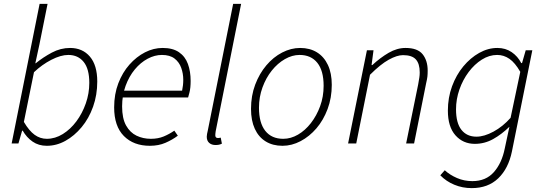

<svg xmlns="http://www.w3.org/2000/svg" viewBox="-20 -739 2804 989"><path d="M221 12Q179 12 148 -9.5Q117 -31 97 -66H94L75 0H40L184 -719H225L183 -510L162 -413H164Q202 -444 247 -468Q292 -492 341 -492Q405 -492 443 -447.5Q481 -403 481 -319Q481 -250 459.5 -189.5Q438 -129 400.5 -84Q363 -39 317 -13.5Q271 12 221 12ZM221 -24Q264 -24 303.5 -48.5Q343 -73 373.5 -114Q404 -155 422 -206.5Q440 -258 440 -312Q440 -384 411 -420Q382 -456 332 -456Q293 -456 244.5 -431Q196 -406 155 -367L103 -111Q130 -65 158.5 -44.5Q187 -24 221 -24Z M752 12Q668 12 618 -38.5Q568 -89 568 -186Q568 -254 589.5 -310Q611 -366 647 -406.5Q683 -447 727 -469.5Q771 -492 818 -492Q870 -492 902 -470Q934 -448 948 -409.5Q962 -371 962 -322Q962 -305 960.5 -289.5Q959 -274 955.5 -261Q952 -248 949 -237H601L608 -272H918Q921 -287 922.5 -300Q924 -313 924 -328Q924 -360 913.5 -389.5Q903 -419 879 -437.5Q855 -456 814 -456Q777 -456 740.5 -436.5Q704 -417 674.5 -381.5Q645 -346 627 -297Q609 -248 609 -191Q609 -129 629.5 -92.5Q650 -56 683.5 -40Q717 -24 757 -24Q794 -24 823 -36Q852 -48 878 -66L896 -40Q868 -19 832.5 -3.5Q797 12 752 12Z M1090 8Q1070 8 1057.5 -3Q1045 -14 1045 -35Q1045 -41 1046.5 -49Q1048 -57 1050 -65L1181 -719H1222L1091 -63Q1090 -56 1089.5 -51Q1089 -46 1089 -42Q1089 -28 1103 -28Q1106 -28 1108.5 -28.5Q1111 -29 1117 -30L1123 1Q1115 5 1107.5 6.5Q1100 8 1090 8Z M1435 12Q1385 12 1348.5 -10.5Q1312 -33 1292.5 -75.5Q1273 -118 1273 -178Q1273 -246 1294.5 -303Q1316 -360 1352 -402.5Q1388 -445 1433.5 -468.5Q1479 -492 1526 -492Q1576 -492 1612.5 -469.5Q1649 -447 1669 -404.5Q1689 -362 1689 -302Q1689 -235 1667.5 -177.5Q1646 -120 1610 -78Q1574 -36 1528.5 -12Q1483 12 1435 12ZM1439 -24Q1478 -24 1515 -45.5Q1552 -67 1581.5 -105Q1611 -143 1629 -192Q1647 -241 1647 -297Q1647 -375 1614.5 -415.5Q1582 -456 1523 -456Q1485 -456 1447.5 -434.5Q1410 -413 1380 -375.5Q1350 -338 1332 -288.5Q1314 -239 1314 -184Q1314 -106 1346.5 -65Q1379 -24 1439 -24Z M1773 0 1870 -480H1904L1894 -404H1898Q1939 -442 1982 -467Q2025 -492 2069 -492Q2131 -492 2157 -459.5Q2183 -427 2183 -375Q2183 -357 2181.5 -344Q2180 -331 2175 -310L2113 0H2072L2134 -304Q2138 -327 2140 -339.5Q2142 -352 2142 -366Q2142 -411 2122 -433Q2102 -455 2056 -455Q2025 -455 1982.5 -431.5Q1940 -408 1886 -354L1815 0Z M2410 230Q2362 230 2320 212.5Q2278 195 2248 164L2271 138Q2297 162 2334 178Q2371 194 2413 194Q2483 194 2524 147.5Q2565 101 2580 26L2604 -86Q2564 -47 2520 -22.5Q2476 2 2426 2Q2365 2 2326 -42Q2287 -86 2287 -169Q2287 -236 2308.5 -294.5Q2330 -353 2366.5 -397Q2403 -441 2448.5 -466.5Q2494 -492 2542 -492Q2584 -492 2615.5 -470.5Q2647 -449 2665 -414H2669L2688 -480H2722L2617 41Q2599 129 2546.5 179.5Q2494 230 2410 230ZM2434 -35Q2474 -35 2522 -61Q2570 -87 2610 -132L2660 -369Q2633 -416 2604 -436Q2575 -456 2541 -456Q2500 -456 2462 -432Q2424 -408 2394 -368Q2364 -328 2346.5 -278Q2329 -228 2329 -176Q2329 -105 2357 -70Q2385 -35 2434 -35Z"/></svg>

Font: Source Sans 3 ExtraLight Light
Style: Italic
Weight: 300
Italic angle: -11°
Version: Version 3.052;hotconv 1.1.0;makeotfexe 2.6.0